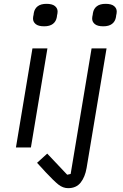

<svg xmlns="http://www.w3.org/2000/svg" viewBox="-20 -768 640 1000"><path d="M149 -516H227L141 0H63ZM217 128 208 118 173 80 226 32 330 142 348 138 457 -516H535L431 107Q423 154 400 183Q377 212 335 212Q308 212 284.5 193.5Q261 175 217 128ZM152 -671Q152 -680 155 -692L156 -700Q160 -723 176.5 -735.5Q193 -748 222 -748Q252 -748 266 -736.5Q280 -725 280 -708Q280 -699 277 -687L276 -679Q272 -656 255.5 -643.5Q239 -631 210 -631Q180 -631 166 -642.5Q152 -654 152 -671ZM460 -671Q460 -680 463 -692L464 -700Q468 -723 484.5 -735.5Q501 -748 530 -748Q560 -748 574 -736.5Q588 -725 588 -708Q588 -699 585 -687L584 -679Q580 -656 563.5 -643.5Q547 -631 518 -631Q488 -631 474 -642.5Q460 -654 460 -671Z"/></svg>

Font: iA Writer Mono V
Style: Regular
Weight: 400
Italic angle: -9.5°
Designer: Mike Abbink, Paul van der Laan, Pieter van Rosmalen
Foundry: Bold Monday
Version: Version 2.000